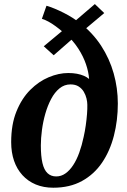

<svg xmlns="http://www.w3.org/2000/svg" viewBox="-20 -886 608 919"><path d="M235 12.5Q188.5 12.5 151.2 -3Q114 -18.5 87.5 -47.5Q61 -76.5 47.2 -116.5Q33.5 -156.5 33.5 -205.5Q33.5 -290.5 58.8 -352.8Q84 -415 124.8 -455.8Q165.5 -496.5 213.5 -516.5Q261.5 -536.5 306.5 -536.5Q329.5 -536.5 348.2 -533Q367 -529.5 381.8 -523Q396.5 -516.5 406.5 -508Q404 -542.5 391.2 -579.5Q378.5 -616.5 355 -653Q331.5 -689.5 295 -723.5L361 -730L237 -621.5L189.5 -664.5L317.5 -771L309 -707Q281.5 -734.5 246.2 -760.5Q211 -786.5 180.5 -796L202.5 -858.5Q238.5 -848 285.2 -824.5Q332 -801 372 -768.5L314.5 -764L434 -866.5L479 -823.5L353.5 -718L359.5 -779Q423 -730 463.8 -667.5Q504.5 -605 524.2 -534.5Q544 -464 544 -390.5Q544 -309.5 525.2 -236.5Q506.5 -163.5 468.5 -107.5Q430.5 -51.5 372.2 -19.5Q314 12.5 235 12.5ZM249 -41.5Q273 -41.5 293.2 -55.8Q313.5 -70 330.2 -95.5Q347 -121 359.5 -155.8Q372 -190.5 380.5 -231Q386.5 -257.5 390.5 -285.8Q394.5 -314 396.5 -340Q398.5 -366 398 -384.5Q398 -398 394 -414.8Q390 -431.5 381 -446.8Q372 -462 356.5 -472Q341 -482 317.5 -482Q288 -482 264.8 -463Q241.5 -444 224.8 -412.2Q208 -380.5 197 -342Q186 -303.5 180.8 -263.8Q175.5 -224 175.5 -190Q175.5 -138.5 183.2 -105.5Q191 -72.5 207.5 -57Q224 -41.5 249 -41.5Z"/></svg>

Font: Merriweather 36pt
Style: Bold Italic
Weight: 700
Italic angle: -7.8°
Version: Version 2.101